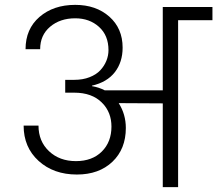

<svg xmlns="http://www.w3.org/2000/svg" viewBox="-20 -769 893 789"><path d="M285.2 -440.9Q320.3 -440.9 347.9 -451.7Q375.5 -462.4 392.1 -480.2Q408.7 -498 417.2 -519.3Q425.8 -540.5 425.8 -563Q425.8 -623.5 386.7 -658.7Q347.7 -693.8 289.1 -693.8Q227.1 -693.8 186 -659.2Q145 -624.5 145 -566.9H85Q85 -649.9 142.3 -699.5Q199.7 -749 289.1 -749Q374.5 -749 429.2 -700.7Q483.9 -652.3 483.9 -573.2Q483.9 -513.7 451.9 -472.4Q419.9 -431.2 357.9 -417V-415Q385.3 -410.6 410.2 -397.9H648.9V-740.2H853V-686H711.9V0H648.9V-344.2L467.8 -345.2Q497.1 -299.3 497.1 -243.2Q497.1 -156.7 441.9 -104.2Q386.7 -51.8 295.9 -51.8Q200.2 -51.8 138.7 -107.7Q77.1 -163.6 77.1 -252.9H138.2Q138.2 -188.5 181.4 -147.7Q224.6 -106.9 292 -106.9Q358.9 -106.9 398.4 -146.2Q438 -185.5 438 -249Q438 -306.6 400.9 -345.2H399.9L398.9 -347.2Q357.9 -388.2 285.2 -388.2H248V-440.9Z"/></svg>

Font: SVN-Poppins Light
Style: Regular
Weight: 300
Designer: Ninad Kale (Devanagari), Jonny Pinhorn (Latin)
Foundry: Indian Type Foundry
Version: Version 3.002 2017